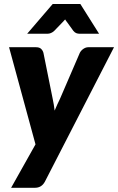

<svg xmlns="http://www.w3.org/2000/svg" viewBox="-20 -748 574 933"><path d="M24 0ZM198 135Q182 164.5 150 164.5H34L152.5 -46.5L24 -518.5H155Q171.5 -518.5 179.8 -510.5Q188 -502.5 191 -491.5L236 -268Q239 -253.5 241.5 -239.2Q244 -225 245.5 -210.5Q251.5 -225 258.2 -239.8Q265 -254.5 272 -269L368 -491.5Q374 -503 385.5 -510.8Q397 -518.5 409 -518.5H534ZM461.5 -584H367Q358.5 -584 351 -586.8Q343.5 -589.5 336.5 -598L306.5 -639.5Q304 -642.5 301.5 -646Q299 -649.5 296.5 -653.5Q289 -644.5 283.5 -639.5L243.5 -598Q236 -591 227.5 -587.5Q219 -584 210.5 -584H112L236 -728.5H370.5Z"/></svg>

Font: Lato Black
Style: Italic
Weight: 900
Italic angle: -7°
Designer: Lukasz Dziedzic
Foundry: tyPoland Lukasz Dziedzic
Version: Version 2.007; 2014-02-27